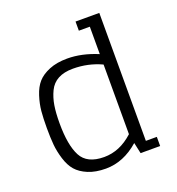

<svg xmlns="http://www.w3.org/2000/svg" viewBox="-137 -861 910 987"><g transform="rotate(-20 318.0 -368.0)"><path d="M469 0H576V-50H516V-750H386V-700H446V-550Q360 -586 280 -586Q223 -586 181.5 -569Q140 -552 117 -526Q94 -500 80.5 -458Q67 -416 63.5 -377.5Q60 -339 60 -286Q60 -233 63.5 -194.5Q67 -156 80 -114Q93 -72 115.5 -46Q138 -20 178.5 -3Q219 14 275 14Q372 14 456 -60ZM287 -45Q194 -45 162 -106Q130 -167 130 -286Q130 -343 136.5 -383Q143 -423 159.5 -457.5Q176 -492 208.5 -509.5Q241 -527 290 -527Q373 -527 446 -493V-112Q373 -45 287 -45Z"/></g></svg>

Font: Glegoo
Style: Regular
Weight: 400
Version: Version 2.0.1; ttfautohint (v0.9) -r 48 -G 60